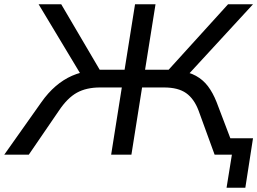

<svg xmlns="http://www.w3.org/2000/svg" viewBox="-45 -725 1206 900"><path d="M1017 155 1042 0H992L1003 -77H1141L1105 155ZM-25 0 149 -246Q180 -290 216 -321Q252 -352 293 -370Q334 -388 382 -393L341 -364L136 -705H242L433 -380L414 -398H539L588 -705H684L635 -398H764L729 -380L1024 -705H1141L827 -364L794 -393Q840 -388 873.5 -369.5Q907 -351 930 -320.5Q953 -290 970 -247L1064 0H961L886 -206Q865 -262 827.5 -288.5Q790 -315 724 -315H621L571 0H476L526 -315H424Q360 -315 315.5 -290.5Q271 -266 231 -206L90 0Z"/></svg>

Font: Nunito Sans 7pt SemiExpanded
Style: Italic
Weight: 400
Width: 6
Italic angle: -9°
Designer: Vernon Adams
Foundry: Vernon Adams
Version: Version 3.101;gftools[0.9.27]